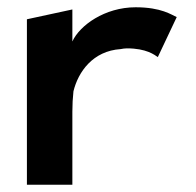

<svg xmlns="http://www.w3.org/2000/svg" viewBox="-20 -508 539 528"><path d="M466 -461C452 -467 424 -488 353 -488C268 -488 199 -438 179 -394V-482L54 -455V0H179V-201C179 -220 180 -239 182 -257C195 -310 235 -368 312 -373C317 -374 323 -375 329 -375C383 -375 405 -357 414 -351Z"/></svg>

Font: Bluebird
Style: Ext
Weight: 400
Designer: Jasper
Foundry: Cannot Into Space Fonts
Version: Version 0.98